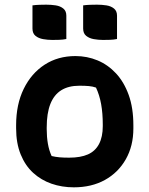

<svg xmlns="http://www.w3.org/2000/svg" viewBox="-20 -790 640 822"><path d="M303 -550Q353 -550 397.5 -531.5Q442 -513 476.5 -476Q511 -439 531 -383.5Q551 -328 551 -253V-240Q551 -165 518.5 -108Q486 -51 429 -19.5Q372 12 296 12Q245 12 200.5 -3.5Q156 -19 122 -50Q88 -81 68.5 -129Q49 -177 49 -241V-254Q49 -343 81.5 -409.5Q114 -476 171 -513Q228 -550 303 -550ZM320 -423Q273 -423 242 -403.5Q211 -384 195.5 -344.5Q180 -305 180 -244V-237Q180 -204 185 -175Q190 -146 201 -122Q218 -118 235 -116.5Q252 -115 276 -115Q325 -115 356.5 -129Q388 -143 404 -173.5Q420 -204 420 -250V-257Q420 -305 413 -344Q406 -383 391 -415Q377 -420 360.5 -421.5Q344 -423 320 -423ZM119 -767Q133 -769 149.5 -769.5Q166 -770 178 -770Q199 -770 218.5 -767Q238 -764 251 -753.5Q264 -743 264 -723V-623Q250 -620 233.5 -619.5Q217 -619 204 -619Q184 -619 164.5 -622.5Q145 -626 132 -636.5Q119 -647 119 -668ZM336 -767Q350 -769 366.5 -769.5Q383 -770 395 -770Q416 -770 435.5 -767Q455 -764 468 -753.5Q481 -743 481 -723V-623Q467 -620 450.5 -619.5Q434 -619 421 -619Q401 -619 381.5 -622.5Q362 -626 349 -636.5Q336 -647 336 -668Z"/></svg>

Font: Recursive Casual
Style: Bold
Weight: 700
Version: Version 1.085